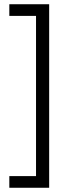

<svg xmlns="http://www.w3.org/2000/svg" viewBox="-20 -762 347 906"><path d="M212 -742V124H24V69H150V-687H24V-742Z"/></svg>

Font: TypoPRO Montserrat Alternates
Style: Regular
Weight: 300
Designer: Julieta Ulanovsky
Foundry: Julieta Ulanovsky
Version: Version 6.001